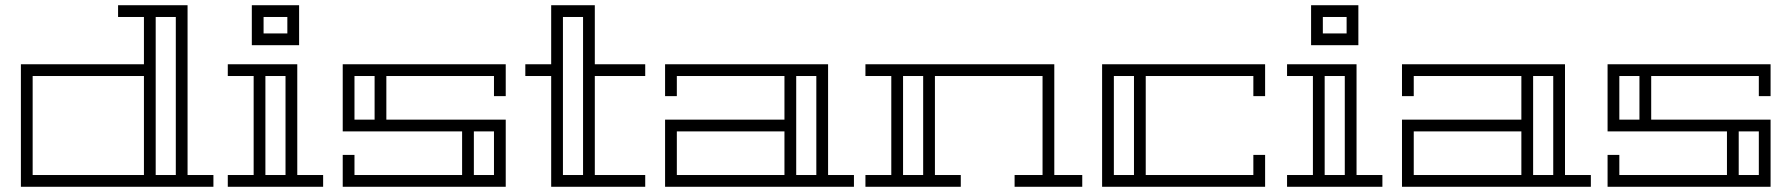

<svg xmlns="http://www.w3.org/2000/svg" viewBox="-20 -715 6853 735"><path d="M531 -469V-650H432V-695H698V-45H797V0H60V-469ZM576 -45H653V-650H576ZM105 -45H531V-424H105Z M1118 -45H1217V0H852V-45H951V-424H852V-469H1118ZM1073 -424H996V-45H1073ZM1125 -542H944V-695H1125ZM1080 -650H989V-587H1080Z M1916 -469V-347H1871V-424H1459V-257H1916V0H1292V-122H1337V-45H1749V-212H1292V-469ZM1794 -212V-45H1871V-212ZM1414 -424H1337V-257H1414Z M2450 -45V0H2090V-424H1991V-469H2090V-695H2257V-469H2450V-424H2257V-45ZM2212 -650H2135V-45H2212Z M3150 -45H3249V0H2526V-257H2983V-424H2571V-347H2526V-469H3150ZM2983 -45V-212H2571V-45ZM3105 -424H3028V-45H3105Z M3293 -469H4016V-45H4123V0H3864V-45H3971V-424H3559V-45H3658V0H3293V-45H3392V-424H3293ZM3514 -45V-424H3437V-45Z M4778 -122H4823V0H4199V-469H4823V-347H4778V-424H4366V-45H4778ZM4321 -424H4244V-45H4321Z M5173 -45H5272V0H4907V-45H5006V-424H4907V-469H5173ZM5128 -424H5051V-45H5128ZM5180 -542H4999V-695H5180ZM5135 -650H5044V-587H5135Z M5971 -45H6070V0H5347V-257H5804V-424H5392V-347H5347V-469H5971ZM5804 -45V-212H5392V-45ZM5926 -424H5849V-45H5926Z M6758 -469V-347H6713V-424H6301V-257H6758V0H6134V-122H6179V-45H6591V-212H6134V-469ZM6636 -212V-45H6713V-212ZM6256 -424H6179V-257H6256Z"/></svg>

Font: Geostar
Style: Regular
Weight: 400
Designer: Joe Prince
Foundry: Joe Prince
Version: Version 1.002